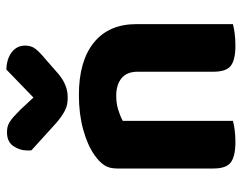

<svg xmlns="http://www.w3.org/2000/svg" viewBox="-100 -670 776 617"><g transform="rotate(-90 288.5 -361.0)"><path d="M367 -307Q367 -342 346 -359Q325 -376 290 -376Q266 -376 246 -370Q226 -364 209 -355V-1Q199 2 181 4.5Q163 7 141 7Q96 7 76 -7.5Q56 -22 56 -64V-373Q56 -399 67 -415Q78 -431 98 -445Q130 -468 180.5 -482Q231 -496 292 -496Q401 -496 460.5 -448Q520 -400 520 -311V-1Q509 2 491 4.5Q473 7 451 7Q406 7 386.5 -7.5Q367 -22 367 -64ZM284 -642 374 -729Q409 -728 430 -711.5Q451 -695 451 -669Q451 -649 440.5 -635.5Q430 -622 407 -603L359 -561Q324 -532 286 -532Q274 -532 264 -533.5Q254 -535 243 -540.5Q232 -546 219.5 -555Q207 -564 191 -579L115 -648Q114 -650 114 -654Q114 -658 114 -662Q114 -686 128 -706.5Q142 -727 172 -727Q181 -727 188.5 -725.5Q196 -724 204.5 -719Q213 -714 222.5 -705.5Q232 -697 245 -684Z"/></g></svg>

Font: Baloo Da 2
Style: Bold
Weight: 700
Designer: Noopur Datye, Sulekha Rajkumar and Ek Type
Foundry: Ek Type
Version: Version 1.640;hotconv 1.0.111;makeotfexe 2.5.65597; ttfautoh